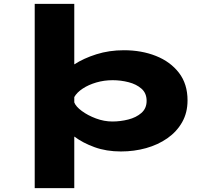

<svg xmlns="http://www.w3.org/2000/svg" viewBox="-20 -770 1140 990"><path d="M159 200V-750H363V-438Q411.5 -469.5 477.2 -490.2Q543 -511 619 -511Q710 -511 784.2 -481.5Q858.5 -452 902.8 -394.5Q947 -337 947 -252.5Q947 -189 919.2 -140Q891.5 -91 843.2 -57.2Q795 -23.5 733.2 -6.2Q671.5 11 603.5 11Q528.5 11 467.8 -11Q407 -33 363 -66V200ZM561 -356.5Q517 -356.5 476.8 -344.8Q436.5 -333 406.5 -313.2Q376.5 -293.5 363 -269.5V-242Q371 -220.5 401.8 -197.8Q432.5 -175 474.8 -159.2Q517 -143.5 559.5 -143.5Q601 -143.5 641.5 -153.8Q682 -164 709 -187.5Q736 -211 736 -250Q736 -289.5 709.5 -312.8Q683 -336 642.8 -346.2Q602.5 -356.5 561 -356.5Z"/></svg>

Font: Trispace Expanded ExtraBold
Style: Regular
Weight: 800
Width: 7
Designer: Tyler Finck
Foundry: Etcetera Type Company
Version: Version 1.210; ttfautohint (v1.8.3)